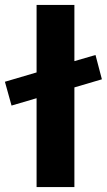

<svg xmlns="http://www.w3.org/2000/svg" viewBox="-35 -762 435 782"><path d="M-15 -429 114 -467V-742H268V-513L354 -538L380 -439L268 -406V0H114V-362L12 -332Z"/></svg>

Font: Trueno
Style: SBd
Weight: 600
Designer: Julieta Ulanovsky
Foundry: Julieta Ulanovsky
Version: Version 3.001b